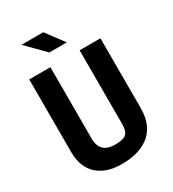

<svg xmlns="http://www.w3.org/2000/svg" viewBox="-223 -1058 1066 1186"><g transform="rotate(-30 310.0 -465.0)"><path d="M291 9.5C439 9.5 564 -52.5 564 -231V-730H415.5V-209C415.5 -158 404 -142 391 -131.5C378.5 -121 351 -115.5 315.5 -115.5C254 -115.5 207 -141 207 -220.5V-730H56V-210.5C56 -65.5 147.5 9.5 291 9.5ZM121.5 -939 246.5 -812H371.5L277 -939Z"/></g></svg>

Font: Monaspace Argon
Style: Bold
Weight: 700
Designer: Riley Cran & the Lettermatic Team
Foundry: Lettermatic
Version: Version 1.000 (Monaspace Argon)